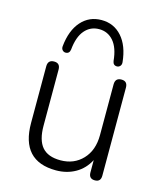

<svg xmlns="http://www.w3.org/2000/svg" viewBox="-112 -825 777 917"><g transform="rotate(15 276.5 -367.0)"><path d="M251 8Q78 8 78 -180V-460Q78 -492 109 -492Q139 -492 139 -460V-183Q139 -112 168 -78Q197 -44 259 -44Q326 -44 368.5 -89Q411 -134 411 -209V-460Q411 -492 442 -492Q472 -492 472 -460V-25Q472 6 443 6Q413 6 413 -25V-86Q389 -40 346.5 -16Q304 8 251 8ZM150 -547Q141 -547 134.5 -554Q128 -561 129 -573Q137 -653 176.5 -697.5Q216 -742 277 -742Q338 -742 377.5 -697.5Q417 -653 425 -573Q426 -561 419.5 -554Q413 -547 404 -547Q385 -547 382 -568Q376 -632 348 -664.5Q320 -697 277 -697Q234 -697 206 -664.5Q178 -632 172 -568Q169 -547 150 -547Z"/></g></svg>

Font: Nunito Light
Style: Regular
Weight: 300
Designer: Vernon Adams
Foundry: Vernon Adams
Version: Version 3.601; ttfautohint (v1.8.2.53-6de2)